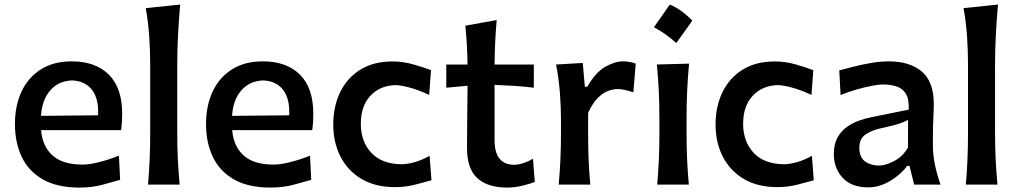

<svg xmlns="http://www.w3.org/2000/svg" viewBox="-20 -827 4559 860"><path d="M335.9 13.2Q235.8 13.2 171.9 -23.4Q107.9 -60.1 77.4 -124.3Q46.9 -188.5 46.9 -271.5Q46.9 -353.5 76.4 -416.7Q106 -480 162.8 -516.1Q219.7 -552.2 301.3 -552.2Q407.2 -552.2 467.3 -492.9Q527.3 -433.6 527.3 -317.4Q527.3 -295.9 526.1 -278.6Q524.9 -261.2 522.5 -244.1H164.1Q169.9 -171.9 215.1 -130.9Q260.3 -89.8 350.1 -89.8Q380.9 -89.8 426 -101.3Q471.2 -112.8 512.7 -129.9L518.1 -21.5Q485.4 -12.2 439 0.5Q392.6 13.2 335.9 13.2ZM419.4 -310.5Q422.9 -384.8 392.1 -424.6Q361.3 -464.4 302.7 -466.8Q241.7 -464.4 204.8 -421.9Q168 -379.4 163.6 -308.1Z M643.1 0Q647.9 -58.6 650.4 -113.5Q652.8 -168.5 652.8 -235.4V-534.2Q652.8 -601.1 648.4 -664.6Q644 -728 632.8 -790.5L787.1 -806.6Q781.2 -741.7 777.6 -674.3Q773.9 -606.9 773.9 -534.2V-235.4Q773.9 -168.5 776.6 -113.5Q779.3 -58.6 784.7 0Z M1191.9 13.2Q1091.8 13.2 1027.8 -23.4Q963.9 -60.1 933.3 -124.3Q902.8 -188.5 902.8 -271.5Q902.8 -353.5 932.4 -416.7Q961.9 -480 1018.8 -516.1Q1075.7 -552.2 1157.2 -552.2Q1263.2 -552.2 1323.2 -492.9Q1383.3 -433.6 1383.3 -317.4Q1383.3 -295.9 1382.1 -278.6Q1380.9 -261.2 1378.4 -244.1H1020Q1025.9 -171.9 1071 -130.9Q1116.2 -89.8 1206.1 -89.8Q1236.8 -89.8 1282 -101.3Q1327.1 -112.8 1368.7 -129.9L1374 -21.5Q1341.3 -12.2 1294.9 0.5Q1248.5 13.2 1191.9 13.2ZM1275.4 -310.5Q1278.8 -384.8 1248 -424.6Q1217.3 -464.4 1158.7 -466.8Q1097.7 -464.4 1060.8 -421.9Q1023.9 -379.4 1019.5 -308.1Z M1749.5 11.2Q1661.1 11.2 1599.4 -25.4Q1537.6 -62 1505.1 -125.5Q1472.7 -189 1472.7 -269Q1472.7 -349.6 1503.4 -413.6Q1534.2 -477.5 1593.5 -514.6Q1652.8 -551.8 1738.3 -551.8Q1784.7 -551.8 1831.3 -538.6Q1877.9 -525.4 1910.6 -512.7L1902.3 -401.9Q1850.6 -425.8 1811 -435.8Q1771.5 -445.8 1751.5 -445.8Q1681.6 -443.8 1638.9 -397.9Q1596.2 -352.1 1596.2 -272Q1596.2 -193.8 1642.6 -143.3Q1689 -92.8 1777.3 -91.3Q1804.2 -91.3 1837.6 -100.8Q1871.1 -110.4 1904.3 -128.9L1912.6 -19.5Q1881.8 -10.7 1838.9 0.2Q1795.9 11.2 1749.5 11.2Z M2252 13.2Q2164.1 13.2 2117.9 -29.1Q2071.8 -71.3 2071.8 -164.1Q2071.8 -236.3 2072.8 -307.1Q2073.7 -377.9 2074.2 -442.9L1979 -434.1V-538.1H2074.2Q2072.8 -627 2064.5 -711.9L2204.6 -737.3Q2200.2 -683.6 2198 -638.4Q2195.8 -593.3 2195.3 -538.1H2371.1V-434.1Q2327.1 -439.5 2282.7 -442.4Q2238.3 -445.3 2195.3 -446.8V-198.7Q2195.3 -88.9 2284.2 -88.9Q2300.3 -88.9 2324 -96.4Q2347.7 -104 2367.2 -116.2L2375.5 -12.2Q2356.9 -4.4 2321.5 4.4Q2286.1 13.2 2252 13.2Z M2482.4 0Q2487.8 -58.6 2490.2 -113.5Q2492.7 -168.5 2492.7 -235.4V-289.1Q2492.7 -349.6 2487.8 -412.4Q2482.9 -475.1 2470.7 -538.1L2590.3 -544.9L2599.6 -438.5H2610.4Q2648.9 -504.4 2691.9 -528.3Q2734.9 -552.2 2769.5 -552.2Q2783.2 -552.2 2798.6 -549.8Q2814 -547.4 2827.6 -542L2816.9 -413.6Q2799.3 -419.4 2780.3 -423.8Q2761.2 -428.2 2747.1 -428.2Q2729.5 -428.2 2706.5 -420.7Q2683.6 -413.1 2659.4 -390.1Q2635.3 -367.2 2614.3 -321.3V-229.5Q2614.3 -167 2616.5 -112.8Q2618.7 -58.6 2624 0Z M2980 -806.6Q3005.8 -796.4 3031 -778.1Q3056.3 -759.9 3081 -734.6Q3063.8 -709.9 3045.8 -684.9Q3027.8 -660 3009 -634.2Q2963.9 -675.5 2909.1 -705.1Q2927.4 -730.9 2944.8 -755.8Q2962.3 -780.8 2980 -806.6ZM2923.8 0Q2928.7 -58.6 2931.2 -113.5Q2933.6 -168.5 2933.6 -235.4V-289.1Q2933.6 -364.7 2930.7 -422.1Q2927.7 -479.5 2922.4 -538.1L3066.4 -542Q3061 -482.4 3058.1 -424.3Q3055.2 -366.2 3055.2 -289.1V-235.4Q3055.2 -168.5 3057.6 -113.5Q3060.1 -58.6 3065.4 0Z M3461.9 11.2Q3373.5 11.2 3311.8 -25.4Q3250 -62 3217.5 -125.5Q3185.1 -189 3185.1 -269Q3185.1 -349.6 3215.8 -413.6Q3246.6 -477.5 3305.9 -514.6Q3365.2 -551.8 3450.7 -551.8Q3497.1 -551.8 3543.7 -538.6Q3590.3 -525.4 3623 -512.7L3614.7 -401.9Q3563 -425.8 3523.4 -435.8Q3483.9 -445.8 3463.9 -445.8Q3394 -443.8 3351.3 -397.9Q3308.6 -352.1 3308.6 -272Q3308.6 -193.8 3355 -143.3Q3401.4 -92.8 3489.7 -91.3Q3516.6 -91.3 3550 -100.8Q3583.5 -110.4 3616.7 -128.9L3625 -19.5Q3594.2 -10.7 3551.3 0.2Q3508.3 11.2 3461.9 11.2Z M3869.1 12.2Q3793.5 12.2 3754.2 -30.8Q3714.8 -73.7 3714.8 -136.7Q3714.8 -181.6 3731.4 -211.2Q3748 -240.7 3774.2 -259Q3800.3 -277.3 3829.6 -287.4Q3858.9 -297.4 3883.8 -302.2L4050.3 -335.9Q4052.2 -382.8 4037.6 -407Q4022.9 -431.2 3995.6 -439.9Q3968.3 -448.7 3931.6 -448.7Q3917.5 -448.7 3887.5 -443.1Q3857.4 -437.5 3819.8 -427Q3782.2 -416.5 3745.1 -401.4L3739.3 -511.7Q3765.1 -518.6 3802.2 -528.1Q3839.4 -537.6 3881.1 -544.9Q3922.9 -552.2 3961.4 -552.2Q4053.7 -552.2 4108.2 -507.1Q4162.6 -461.9 4162.6 -360.8Q4162.6 -335.9 4160.6 -298.6Q4158.7 -261.2 4158.7 -228.5V-172.9Q4158.7 -96.7 4192.9 0H4074.7L4053.7 -84H4043.5Q4013.7 -43.9 3966.1 -15.9Q3918.5 12.2 3869.1 12.2ZM3917.5 -85.4Q3946.3 -85.4 3985.1 -105.7Q4023.9 -126 4046.9 -166L4047.4 -290Q4035.6 -283.2 4012.9 -274.9Q3990.2 -266.6 3930.2 -253.4Q3890.1 -245.6 3859.6 -226.6Q3829.1 -207.5 3829.1 -165.5Q3829.1 -122.6 3854.7 -104Q3880.4 -85.4 3917.5 -85.4Z M4306.2 0Q4311 -58.6 4313.5 -113.5Q4315.9 -168.5 4315.9 -235.4V-534.2Q4315.9 -601.1 4311.5 -664.6Q4307.1 -728 4295.9 -790.5L4450.2 -806.6Q4444.3 -741.7 4440.7 -674.3Q4437 -606.9 4437 -534.2V-235.4Q4437 -168.5 4439.7 -113.5Q4442.4 -58.6 4447.8 0Z"/></svg>

Font: Pinar DS1 SemiBold
Style: Regular
Weight: 600
Designer: Amin Abedi
Version: Version 3.000